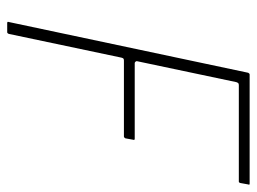

<svg xmlns="http://www.w3.org/2000/svg" viewBox="-110 -603 713 533"><g transform="rotate(90 246.5 -336.5)"><path d="M44 0Q42 0 41 -1Q40 -2 41 -4L182 -669Q184 -673 187 -673H490Q492 -673 492.5 -672Q493 -671 492 -669L488 -647Q487 -645 486.5 -644Q486 -643 484 -643H216Q212 -643 210.5 -641Q209 -639 208 -636L150 -361Q149 -359 151 -356.5Q153 -354 155 -354H365Q367 -354 368 -353Q369 -352 368 -350L364 -328Q363 -327 362 -325.5Q361 -324 359 -324H148Q144 -324 142.5 -322.5Q141 -321 140 -317L74 -4Q73 -2 72 -1Q71 0 69 0Z"/></g></svg>

Font: Glory Thin Thin
Style: Italic
Weight: 250
Italic angle: -12°
Version: Version 1.011